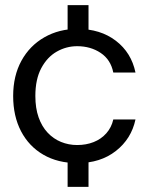

<svg xmlns="http://www.w3.org/2000/svg" viewBox="-20 -620 576 744"><path d="M242 104V-40H323V104ZM242 -456V-600H323V-456ZM280 12Q204 12 148 -20.5Q92 -53 61.5 -111.5Q31 -170 31 -248Q31 -326 63 -384.5Q95 -443 152 -475.5Q209 -508 280 -508Q369 -508 429 -462Q489 -416 505 -339H419Q409 -389 370 -415Q331 -441 279 -441Q237 -441 200 -420Q163 -399 140 -356Q117 -313 117 -248Q117 -201 129.5 -165.5Q142 -130 164.5 -106Q187 -82 216.5 -70Q246 -58 279 -58Q314 -58 343 -69.5Q372 -81 392 -103.5Q412 -126 419 -157H505Q489 -82 429 -35Q369 12 280 12Z"/></svg>

Font: DM Sans 9pt 36pt
Style: Regular
Weight: 400
Version: Version 4.004;gftools[0.9.30]